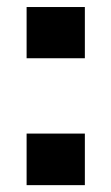

<svg xmlns="http://www.w3.org/2000/svg" viewBox="-20 -540 325 560"><path d="M57.6 0V-150.4H227.5V0ZM57.6 -370.1V-519.5H227.5V-370.1Z"/></svg>

Font: GenEi M Gothic v2 Black
Style: Regular
Weight: 900
Version: Version 2.0